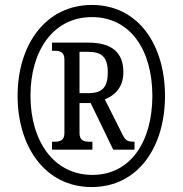

<svg xmlns="http://www.w3.org/2000/svg" viewBox="-20 -745 738 775"><path d="M350 10C537 10 646 -151 646 -358C646 -563 539 -725 351 -725C163 -725 51 -563 51 -358C51 -156 160 10 350 10ZM353 -39C198 -39 103 -174 103 -359C103 -540 195 -676 351 -676C506 -676 595 -543 595 -358C595 -174 507 -39 353 -39ZM190 -141H353V-173H341C320 -173 301 -177 301 -208V-329H346L437 -141H523V-173C496 -173 487 -177 476 -199L403 -344C441 -359 478 -390 478 -454C478 -533 431 -573 337 -573H190V-540H200C221 -540 240 -536 240 -505V-208C240 -177 221 -173 200 -173H190ZM336 -369H301V-536H333C392 -536 415 -514 415 -453C415 -396 396 -369 336 -369Z"/></svg>

Font: Noto Serif Lao ExtraCondensed ExtraBold
Style: Regular
Weight: 800
Width: 2
Designer: Monotype Design Team
Foundry: Monotype Imaging Inc.
Version: Version 2.003